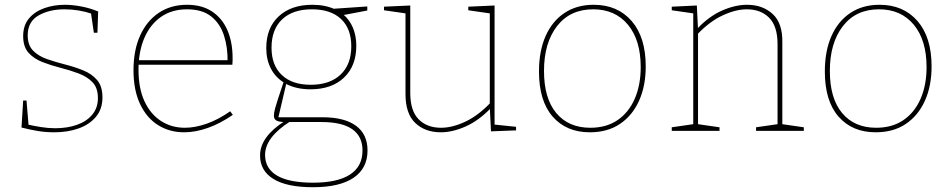

<svg xmlns="http://www.w3.org/2000/svg" viewBox="-20 -548 3984 804"><path d="M96 -400Q96 -359 118.5 -336Q141 -313 177 -300.5Q213 -288 252.5 -278Q292 -268 328 -253.5Q364 -239 386.5 -213Q409 -187 409 -140Q409 -91 381.5 -58.5Q354 -26 308.5 -10Q263 6 208 6Q171 6 138 0.5Q105 -5 70 -14L77 -127H91L100 -19L94 -27Q120 -21 151 -16Q182 -11 211 -11Q261 -11 301.5 -25Q342 -39 366 -67.5Q390 -96 390 -137Q390 -180 367.5 -203.5Q345 -227 309 -240.5Q273 -254 233.5 -264Q194 -274 158 -288Q122 -302 99.5 -327Q77 -352 77 -397Q77 -442 101.5 -471Q126 -500 166 -514Q206 -528 252 -528Q281 -528 317.5 -521.5Q354 -515 391 -500L388 -411H373L360 -500L366 -490Q309 -509 250 -509Q186 -509 141 -483Q96 -457 96 -400Z M751 6Q690 6 642 -24Q594 -54 566.5 -112.5Q539 -171 539 -254Q539 -337 566.5 -398.5Q594 -460 644.5 -494Q695 -528 763 -528Q826 -528 868.5 -499.5Q911 -471 932.5 -421Q954 -371 954 -305Q954 -300 954 -294Q954 -288 953 -277H548V-296H942L933 -290Q934 -349 918 -399Q902 -449 864.5 -479Q827 -509 763 -509Q700 -509 654.5 -477.5Q609 -446 584.5 -389Q560 -332 560 -256Q560 -178 585 -124Q610 -70 654 -41.5Q698 -13 754 -13Q797 -13 845.5 -30Q894 -47 944 -82L955 -67Q901 -30 849.5 -12Q798 6 751 6Z M1291 236Q1181 236 1125 201.5Q1069 167 1069 103Q1069 63 1095.5 27Q1122 -9 1171 -40L1174 -37Q1149 -37 1138 -43Q1127 -49 1127 -63Q1127 -70 1128 -76.5Q1129 -83 1132.5 -96Q1136 -109 1144.5 -135Q1153 -161 1168 -206L1171 -201Q1134 -223 1114.5 -260.5Q1095 -298 1095 -347Q1095 -431 1147 -479.5Q1199 -528 1288 -528Q1342 -528 1383 -509L1372 -511L1518 -521V-504L1413 -484L1417 -488Q1444 -465 1458 -431.5Q1472 -398 1472 -356Q1472 -272 1420.5 -223Q1369 -174 1280 -174Q1220 -174 1175 -198L1180 -203L1144 -49L1139 -57H1330Q1422 -57 1470.5 -21.5Q1519 14 1519 82Q1519 157 1460.5 196.5Q1402 236 1291 236ZM1291 217Q1393 217 1445.5 183Q1498 149 1498 82Q1498 23 1455 -7Q1412 -37 1326 -37H1183L1196 -40Q1090 27 1090 101Q1090 158 1140.5 187.5Q1191 217 1291 217ZM1281 -193Q1361 -193 1406 -235.5Q1451 -278 1451 -354Q1451 -428 1408 -468.5Q1365 -509 1286 -509Q1206 -509 1161.5 -467Q1117 -425 1117 -348Q1117 -275 1160 -234Q1203 -193 1281 -193Z M1826 6Q1760 6 1719 -33Q1678 -72 1678 -154V-499L1685 -491L1588 -505V-520L1698 -525V-159Q1698 -84 1733 -48.5Q1768 -13 1827 -13Q1874 -13 1928.5 -38.5Q1983 -64 2035 -119L2031 -108V-500L2038 -491L1941 -505V-520L2051 -525V-23L2044 -27L2141 -17V-2L2036 2L2031 -98L2035 -95Q1985 -43 1930 -18.5Q1875 6 1826 6Z M2466 -528Q2566 -528 2625 -460Q2684 -392 2684 -270Q2684 -188 2656 -126Q2628 -64 2576 -29Q2524 6 2450 6Q2352 6 2294.5 -59.5Q2237 -125 2237 -249Q2237 -334 2264.5 -396.5Q2292 -459 2343.5 -493.5Q2395 -528 2466 -528ZM2464 -509Q2367 -509 2312.5 -438.5Q2258 -368 2258 -251Q2258 -136 2309.5 -74.5Q2361 -13 2452 -13Q2519 -13 2566 -45Q2613 -77 2638 -134.5Q2663 -192 2663 -267Q2663 -380 2609.5 -444.5Q2556 -509 2464 -509Z M2793 0V-15L2890 -29L2883 -21V-499L2890 -491L2793 -505V-520L2898 -525L2903 -424L2899 -427Q2949 -480 3004 -504Q3059 -528 3108 -528Q3174 -528 3216 -489Q3258 -450 3256 -368V-21L3249 -29L3346 -15V0H3146V-15L3243 -29L3236 -21V-363Q3236 -438 3201 -473.5Q3166 -509 3107 -509Q3061 -509 3006 -483.5Q2951 -458 2899 -403L2903 -414V-21L2896 -29L2993 -15V0Z M3663 -528Q3763 -528 3822 -460Q3881 -392 3881 -270Q3881 -188 3853 -126Q3825 -64 3773 -29Q3721 6 3647 6Q3549 6 3491.5 -59.5Q3434 -125 3434 -249Q3434 -334 3461.5 -396.5Q3489 -459 3540.5 -493.5Q3592 -528 3663 -528ZM3661 -509Q3564 -509 3509.5 -438.5Q3455 -368 3455 -251Q3455 -136 3506.5 -74.5Q3558 -13 3649 -13Q3716 -13 3763 -45Q3810 -77 3835 -134.5Q3860 -192 3860 -267Q3860 -380 3806.5 -444.5Q3753 -509 3661 -509Z"/></svg>

Font: Bitter Thin
Style: Regular
Weight: 100
Designer: Sol Matas, and Bitter project Authors
Foundry: Sol Matas
Version: Version 2.002